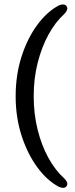

<svg xmlns="http://www.w3.org/2000/svg" viewBox="-20 -744 343 883"><path d="M52 -301.5Q52 -399 79 -483.5Q106 -568 151.2 -629.2Q196.5 -690.5 250.5 -719Q280.5 -731 288.5 -711Q293.5 -698 275 -679Q235 -643 203.5 -585.8Q172 -528.5 153.5 -456.2Q135 -384 135 -301.5Q135 -220 153 -147.8Q171 -75.5 202.5 -18.2Q234 39 275 76Q294 94.5 288.5 107.5Q280.5 127.5 250.5 115Q196.5 86.5 151.5 25.2Q106.5 -36 79.2 -120.2Q52 -204.5 52 -301.5Z"/></svg>

Font: Fraunces 144pt SuperSoft
Style: Regular
Weight: 400
Version: Version 1.000;[b76b70a41]